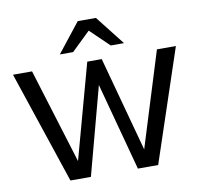

<svg xmlns="http://www.w3.org/2000/svg" viewBox="-82 -838 971 925"><g transform="rotate(-10 403.5 -375.0)"><path d="M445.8 -750 558.1 -606.9H493.2L400.9 -695.8L309.1 -606.9H244.1L356.9 -750ZM709 -549.8H801.8L618.2 0H519L403.8 -429.2L289.1 0H189L4.9 -549.8H98.1L241.2 -85.9L368.2 -549.8H439L564.9 -85.9Z"/></g></svg>

Font: Stilu
Style: Regular
Weight: 400
Designer: Genilson Lima Santos
Foundry: Genilson Lima Santos
Version: Version 1.200;PS 001.200;hotconv 1.0.88;makeotf.lib2.5.64775